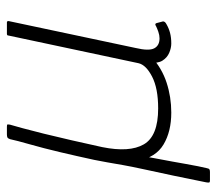

<svg xmlns="http://www.w3.org/2000/svg" viewBox="-56 -456 628 556"><g transform="rotate(-90 258.0 -178.0)"><path d="M13 116Q8 116 7.5 113.5Q7 111 8 105Q17 59 27 12Q37 -35 45.5 -74Q54 -113 58 -136Q62 -159 66 -182Q70 -205 73 -219Q84 -270 95.5 -318.5Q107 -367 118 -405.5Q129 -444 133 -463Q135 -469 138 -470.5Q141 -472 147 -472H169Q175 -472 175.5 -470.5Q176 -469 175 -463Q172 -453 165 -427.5Q158 -402 149 -365.5Q140 -329 130 -285.5Q120 -242 110 -196Q94 -117 118 -75.5Q142 -34 222 -34Q280 -34 314 -51.5Q348 -69 353 -91L433 -467Q433 -470 434.5 -471Q436 -472 438 -472H471Q473 -472 474 -471Q475 -470 475 -467L397 -99Q388 -61 396 -45.5Q404 -30 425 -30Q434 -30 444 -33.5Q454 -37 460 -40Q467 -45 469 -39L474 -20Q474 -14 466 -10Q454 -3 440.5 0.5Q427 4 410 4Q397 4 383 -2Q369 -8 360.5 -21.5Q352 -35 355 -58L371 -53Q338 -23 296.5 -9.5Q255 4 210 4Q155 4 117.5 -18.5Q80 -41 71 -92L87 -99Q83 -72 78 -45.5Q73 -19 68 8Q65 24 61.5 44.5Q58 65 54.5 82Q51 99 49 107Q48 113 45.5 114.5Q43 116 38 116Z"/></g></svg>

Font: Glory ExtraLight
Style: Italic
Weight: 250
Italic angle: -12°
Version: Version 1.011